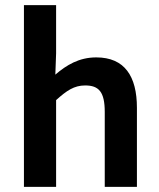

<svg xmlns="http://www.w3.org/2000/svg" viewBox="-20 -726 618 746"><path d="M198 0V-337C239 -374 268 -394 311 -394C364 -394 387 -369 387 -291V0H512V-307C512 -430 464 -503 354 -503C287 -503 238 -473 195 -436L198 -519V-706H73V0Z"/></svg>

Font: Falling Sky
Style: Med
Weight: 500
Designer: Paul D. Hunt
Foundry: Adobe Systems Incorporated
Version: Version 1.02